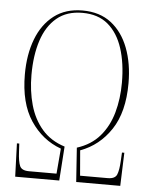

<svg xmlns="http://www.w3.org/2000/svg" viewBox="-52 -768 636 812"><g transform="rotate(5 266.0 -362.5)"><path d="M43 0 38 -141H48L50 -105Q52 -65 60 -46.5Q68 -28 99 -28H216L225 -135Q145 -164 95.5 -238.5Q46 -313 46 -435Q46 -519 71 -584.5Q96 -650 145 -687.5Q194 -725 266 -725Q339 -725 387.5 -687.5Q436 -650 461 -584.5Q486 -519 486 -435Q486 -313 436.5 -238.5Q387 -164 307 -135L316 -28H433Q464 -28 472 -46.5Q480 -65 482 -105L484 -141H494L489 0H302L292 -145Q352 -164 388.5 -206.5Q425 -249 441.5 -308Q458 -367 458 -435Q458 -518 437.5 -581Q417 -644 375 -679.5Q333 -715 266 -715Q200 -715 157.5 -679.5Q115 -644 94.5 -581Q74 -518 74 -435Q74 -367 90.5 -308Q107 -249 143.5 -206.5Q180 -164 240 -145L230 0Z"/></g></svg>

Font: Noto Serif Display ExtraCondensed Thin
Style: Regular
Weight: 100
Width: 2
Designer: Monotype Design Team
Foundry: Monotype Imaging Inc.
Version: Version 2.009